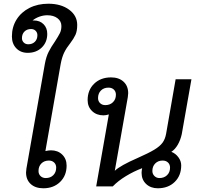

<svg xmlns="http://www.w3.org/2000/svg" viewBox="-20 -1002 1065 1032"><path d="M338 -112Q338 -58 303 -24Q268 10 213 10Q170 10 145 -13Q120 -36 120 -75Q120 -82 122 -96L221 -658Q228 -697 241.5 -723.5Q255 -750 276 -780Q294 -808 302 -824Q310 -840 310 -862Q310 -888 289 -904Q268 -920 234 -920Q213 -920 192 -912.5Q171 -905 155 -892H162Q194 -892 214 -872Q234 -852 234 -820Q234 -775 204.5 -746.5Q175 -718 129 -718Q91 -718 67.5 -742.5Q44 -767 44 -806Q44 -857 69 -897Q94 -937 138.5 -959.5Q183 -982 240 -982Q308 -982 351.5 -950Q395 -918 395 -868Q395 -835 385.5 -814.5Q376 -794 357 -769Q337 -744 325 -719.5Q313 -695 306 -657L224 -190Q242 -194 254 -194Q291 -194 314.5 -171Q338 -148 338 -112ZM147 -846Q125 -846 111.5 -832.5Q98 -819 98 -797Q98 -783 107.5 -773.5Q117 -764 132 -764Q154 -764 167.5 -777.5Q181 -791 181 -813Q181 -827 171.5 -836.5Q162 -846 147 -846ZM282 -101Q282 -118 271 -128.5Q260 -139 243 -139Q218 -139 202.5 -123.5Q187 -108 187 -83Q187 -66 198 -55.5Q209 -45 226 -45Q251 -45 266.5 -60.5Q282 -76 282 -101Z M901 -186Q924 -177 939 -156.5Q954 -136 954 -113Q954 -58 919 -24Q884 10 828 10Q790 10 765.5 -13Q741 -36 741 -73Q741 -82 744 -98Q699 -81 657 -55.5Q615 -30 586 0H497L565 -387Q550 -382 536 -382Q499 -382 475 -405Q451 -428 451 -464Q451 -518 486 -552Q521 -586 577 -586Q619 -586 644 -563Q669 -540 669 -501Q669 -494 667 -480L597 -84Q626 -112 720 -153Q779 -179 809.5 -197.5Q840 -216 854 -235.5Q868 -255 873 -284L924 -576H1009L957 -281Q950 -249 935.5 -224Q921 -199 901 -186ZM546 -437Q571 -437 587 -452.5Q603 -468 603 -493Q603 -510 592 -520.5Q581 -531 563 -531Q538 -531 522.5 -515.5Q507 -500 507 -475Q507 -458 518 -447.5Q529 -437 546 -437ZM894 -101Q894 -118 883 -128.5Q872 -139 854 -139Q830 -139 814.5 -123.5Q799 -108 799 -83Q799 -67 810 -56Q821 -45 837 -45Q862 -45 878 -60.5Q894 -76 894 -101Z"/></svg>

Font: Sarabun
Style: Italic
Weight: 400
Italic angle: -10°
Designer: Suppakit Chalermlarp | Katatrad Co.,Ltd.
Foundry: Cadson Demak Co.,Ltd.
Version: Version 1.000; ttfautohint (v1.6)